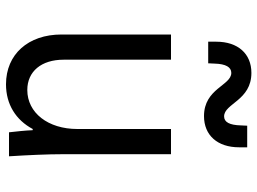

<svg xmlns="http://www.w3.org/2000/svg" viewBox="-129 -719 858 640"><g transform="rotate(90 300.0 -399.0)"><path d="M494 -180V-540H410V-228C410 -130 356 -61 280 -61C218 -61 179 -108 179 -182V-540H95V-175C95 -64 161 10 261 10C328 10 380 -23 410 -79H414C415 -53 418 -27 421 0H501C497 -63 494 -129 494 -180ZM119 -664H191L192 -685C193 -723 204 -741 223 -741C265 -741 275 -650 367 -650C431 -650 471 -695 471 -767V-794H399L398 -773C397 -735 387 -717 368 -717C325 -717 315 -808 223 -808C159 -808 119 -763 119 -691Z"/></g></svg>

Font: CommitMonoNiceRocks
Style: Regular
Weight: 400
Monospace: yes
Designer: Eigil Nikolajsen
Foundry: Eigil Nikolajsen
Version: Version 1.143